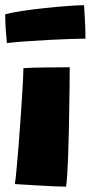

<svg xmlns="http://www.w3.org/2000/svg" viewBox="-38 -714 348 738"><path d="M216 3.5Q200 3.5 166.5 2Q133 0.5 93.5 -2Q54 -4.5 19 -6.5Q21.5 -19.5 25.2 -58.8Q29 -98 33.2 -151.8Q37.5 -205.5 41.5 -263Q45.5 -320.5 48.5 -370.8Q51.5 -421 52 -452Q63 -453 87.8 -453.8Q112.5 -454.5 141.5 -454.8Q170.5 -455 195 -455.2Q219.5 -455.5 230 -455.5Q230 -426.5 229.5 -386Q229 -345.5 228.2 -299Q227.5 -252.5 226.5 -205.8Q225.5 -159 224 -117Q222.5 -75 220.5 -43.5Q218.5 -12 216 3.5ZM290.5 -565.5Q270.5 -565.5 234.2 -564.2Q198 -563 154.2 -560.8Q110.5 -558.5 66.8 -555.5Q23 -552.5 -11.5 -548.5Q-14.5 -577.5 -16.2 -604.5Q-18 -631.5 -18 -659Q7.5 -666 49 -672.2Q90.5 -678.5 136.2 -683.2Q182 -688 222 -691Q262 -694 285 -694Q286 -679.5 288.2 -642.8Q290.5 -606 290.5 -565.5Z"/></svg>

Font: Grandstander Thin Black
Style: Regular
Weight: 900
Version: Version 1.200